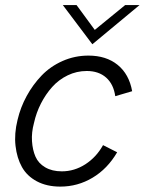

<svg xmlns="http://www.w3.org/2000/svg" viewBox="-20 -709 556 737"><path d="M334.5 -539.1 221.2 -689.5H273.9L343.8 -594.2L460.4 -689.5H515.6ZM211.4 7.3Q159.7 7.3 121.6 -12.9Q83.5 -33.2 64.2 -67.9Q44.9 -102.5 39.6 -149.2Q34.2 -195.8 47.4 -249Q58.6 -296.9 82.3 -340.3Q106 -383.8 139.6 -418.9Q173.3 -454.1 220.2 -474.9Q267.1 -495.6 319.3 -495.6Q387.7 -495.6 431.6 -460Q475.6 -424.3 487.3 -358.9L422.4 -339.8Q416 -385.7 387.5 -411.1Q358.9 -436.5 313 -436.5Q274.4 -436.5 240 -419.9Q205.6 -403.3 180.4 -375.2Q155.3 -347.2 137.2 -311.8Q119.1 -276.4 110.4 -236.8Q100.6 -200.7 102.8 -167Q105 -133.3 116.2 -107.7Q127.4 -82 153.6 -66.7Q179.7 -51.3 217.3 -51.3Q265.6 -51.3 307.9 -78.6Q350.1 -106 375.5 -151.9L429.7 -124.5Q392.6 -61 335.4 -26.9Q278.3 7.3 211.4 7.3Z"/></svg>

Font: HK Grotesk Legacy
Style: Italic
Weight: 400
Italic angle: -13°
Designer: Alfredo Marco Pradil
Foundry: Hanken Design Co.
Version: Version 2.022;PS 002.022;hotconv 1.0.88;makeotf.lib2.5.64775